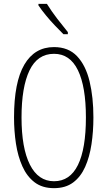

<svg xmlns="http://www.w3.org/2000/svg" viewBox="-20 -969 559 999"><path d="M466 -358Q466 -285 456 -218.5Q446 -152 423 -100.5Q400 -49 360.5 -19.5Q321 10 261 10Q200 10 160 -20.5Q120 -51 96.5 -103.5Q73 -156 63 -221.5Q53 -287 53 -358Q53 -541 106.5 -632.5Q160 -724 261 -724Q336 -724 381 -676.5Q426 -629 446 -546Q466 -463 466 -358ZM92 -358Q92 -199 135.5 -112.5Q179 -26 261 -26Q344 -26 385.5 -110.5Q427 -195 427 -358Q427 -518 385.5 -603.5Q344 -689 261 -689Q175 -689 133.5 -602.5Q92 -516 92 -358ZM224 -949Q249 -909 277.5 -872Q306 -835 333 -802V-791H310Q291 -810 266.5 -835.5Q242 -861 219 -889Q196 -917 180 -941V-949Z"/></svg>

Font: Noto Sans Lao Looped ExtraCondensed ExtraLight
Style: Regular
Weight: 200
Width: 2
Designer: Mark Frömberg, Ben Mitchell
Foundry: The Fontpad Ltd
Version: Version 1.002; ttfautohint (v1.8.4.7-5d5b)